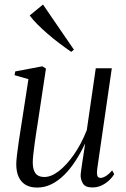

<svg xmlns="http://www.w3.org/2000/svg" viewBox="-20 -814 556 844"><path d="M143 10.5Q113.5 10.5 93.2 -1.2Q73 -13 62.2 -35.8Q51.5 -58.5 51.5 -93Q51.5 -105 54.5 -131.8Q57.5 -158.5 62.2 -189.8Q67 -221 71 -247Q75 -273 76.5 -282L105 -466L44 -483.5L47 -500L166 -522.5L182 -512.5L146 -274Q143.5 -259 139.8 -234.8Q136 -210.5 132.5 -184.5Q129 -158.5 126.5 -136Q124 -113.5 124 -101.5Q124 -78.5 129.8 -63.8Q135.5 -49 146.8 -42.5Q158 -36 175.5 -36Q205 -36 238.8 -62Q272.5 -88 305 -134.5Q337.5 -181 361.5 -242L401 -514H471.5L407.5 -72.5Q405 -54.5 407.5 -43.2Q410 -32 422 -32Q432 -32 445.2 -40Q458.5 -48 473 -65L482 -48.5Q475 -36 460.8 -22.2Q446.5 -8.5 427.5 0.8Q408.5 10 385.5 10Q354 10 343.8 -8.5Q333.5 -27 334.5 -46.5Q334.5 -50 336.8 -65.8Q339 -81.5 342.2 -103.2Q345.5 -125 348.8 -146Q352 -167 354 -181H353Q334 -140.5 311.2 -105.8Q288.5 -71 262.2 -45Q236 -19 206.2 -4.2Q176.5 10.5 143 10.5ZM293 -586Q267 -604 240.5 -624Q214 -644 189.8 -665Q165.5 -686 145 -706.5Q124.5 -727 110.5 -746L169 -794L305 -595.5Z"/></svg>

Font: Merriweather 120pt Light
Style: Italic
Weight: 300
Italic angle: -7.8°
Version: Version 2.101